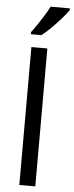

<svg xmlns="http://www.w3.org/2000/svg" viewBox="-64 -1022 406 1054"><g transform="rotate(5 138.5 -495.0)"><path d="M173 0H85V-760H173ZM277 -980Q265 -962 240 -933.5Q215 -905 186.5 -876.5Q158 -848 134 -830H76V-842Q91 -861 108.5 -887Q126 -913 143 -940.5Q160 -968 171 -990H277Z"/></g></svg>

Font: Noto Sans Tai Viet
Style: Regular
Weight: 400
Designer: Monotype Design Team
Foundry: Monotype Imaging Inc.
Version: Version 2.003; ttfautohint (v1.8.4.7-5d5b)